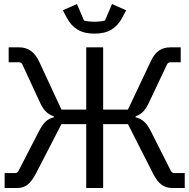

<svg xmlns="http://www.w3.org/2000/svg" viewBox="-20 -933 940 953"><path d="M312 -844 292 -882 362 -913 397 -831Q409 -828 422.5 -826.5Q436 -825 449 -825Q462 -825 475.5 -826.5Q489 -828 501 -831L536 -913L606 -882L586 -844Q566 -806 533 -786Q500 -766 449 -766Q398 -766 365 -786Q332 -806 312 -844ZM54 -74Q67 -74 72 -85L174 -283Q191 -315 207 -330Q223 -345 247 -351V-356Q226 -362 210 -377Q194 -392 180 -421L91 -613Q86 -624 74 -624H23V-698H75Q108 -698 132.5 -681Q157 -664 175 -626L285 -389H408V-698H492V-389H615L727 -626Q745 -665 768.5 -681.5Q792 -698 825 -698H877V-624H826Q814 -624 809 -613L718 -421Q704 -392 688.5 -377Q673 -362 653 -356V-351Q677 -345 694.5 -330Q712 -315 728 -283L828 -85Q834 -74 846 -74H897V0H833Q804 0 781.5 -16.5Q759 -33 739 -73L615 -317H492V0H408V-317H285L159 -73Q138 -33 117 -16.5Q96 0 67 0H3V-74Z"/></svg>

Font: iA Writer Quattro V
Style: Regular
Weight: 400
Designer: Mike Abbink, Paul van der Laan, Pieter van Rosmalen, Oliver Reichenstein
Foundry: Information Architects Inc.
Version: Version 2.000